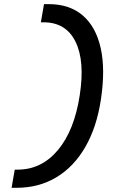

<svg xmlns="http://www.w3.org/2000/svg" viewBox="-20 -811 626 929"><path d="M36.1 97.7 51.3 9.8H64.9Q181.2 9.8 260.5 -85.2Q339.8 -180.2 365.7 -349.6Q391.6 -516.1 345.2 -609.6Q298.8 -703.1 190.9 -703.1H177.7L192.9 -791H215.8Q316.9 -791 380.6 -736.1Q444.3 -681.2 467.3 -578.1Q490.2 -475.1 468.3 -330.1Q448.2 -195.8 392.8 -99.9Q337.4 -3.9 252.7 46.9Q168 97.7 59.6 97.7Z"/></svg>

Font: Cascadia Code NF
Style: Italic
Weight: 400
Italic angle: -10°
Monospace: yes
Designer: Aaron Bell
Foundry: Saja Typeworks
Version: Version 2404.023; ttfautohint (v1.8.4)